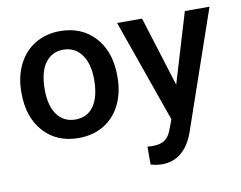

<svg xmlns="http://www.w3.org/2000/svg" viewBox="-80 -647 1217 969"><g transform="rotate(-10 528.0 -162.5)"><path d="M38.6 0ZM38.6 -269Q38.6 -346.7 69.3 -408.9Q100.1 -471.2 155.8 -504.6Q211.4 -538.1 283.7 -538.1Q390.6 -538.1 457.3 -469.2Q523.9 -400.4 529.3 -286.6L529.8 -258.8Q529.8 -180.7 499.8 -119.1Q469.7 -57.6 413.8 -23.9Q357.9 9.8 284.7 9.8Q172.9 9.8 105.7 -64.7Q38.6 -139.2 38.6 -263.2ZM157.2 -258.8Q157.2 -177.2 190.9 -131.1Q224.6 -85 284.7 -85Q344.7 -85 378.2 -131.8Q411.6 -178.7 411.6 -269Q411.6 -349.1 377.2 -396Q342.8 -442.9 283.7 -442.9Q225.6 -442.9 191.4 -396.7Q157.2 -350.6 157.2 -258.8ZM814.9 -169.9 922.4 -528.3H1048.8L838.9 80.1Q790.5 213.4 674.8 213.4Q648.9 213.4 617.7 204.6V112.8L640.1 114.3Q685.1 114.3 707.8 97.9Q730.5 81.5 743.7 43L760.7 -2.4L575.2 -528.3H703.1Z"/></g></svg>

Font: Roboto-o Medium
Style: Regular
Weight: 500
Designer: Google
Version: Version 2.134; 2016; ttfautohint (v1.6)